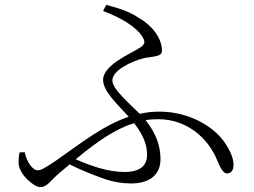

<svg xmlns="http://www.w3.org/2000/svg" viewBox="-20 -767 1040 786"><path d="M81 -144 60 -143C57 -129 56 -117 56 -101C56 -55 118 -1 145 -1C173 -1 185 -26 222 -58L265 -94C315 -69 360 -52 398 -38C441 -22 481 -16 517 -16C585 -16 637 -46 637 -115C637 -170 619 -221 576 -275C593 -278 610 -279 628 -279C745 -279 832 -202 869 -111C880 -84 893 -57 909 -57C927 -57 936 -72 936 -91C936 -117 926 -144 901 -182C859 -245 759 -310 633 -310C605 -310 578 -307 552 -301C510 -344 440 -401 440 -438C440 -481 525 -518 566 -528C604 -537 643 -533 643 -559C643 -612 602 -663 548 -694C508 -721 464 -734 415 -747L402 -722C479 -693 541 -655 565 -613C575 -594 573 -586 555 -573C515 -547 402 -501 402 -440C402 -392 464 -337 507 -289C405 -255 314 -183 210 -110C162 -78 149 -70 134 -70C113 -70 89 -105 81 -144ZM529 -263C570 -210 582 -171 582 -133C582 -89 554 -63 489 -63C422 -63 351 -88 290 -115C378 -188 452 -239 529 -263Z"/></svg>

Font: Noto Serif TC Light
Style: Regular
Weight: 300
Designer: Ryoko NISHIZUKA 西塚涼子 (kana & ideographs); Frank Grießhammer (Latin, Greek & Cyrillic); Wenlong ZHANG 张文龙 (bopomofo); San
Foundry: Adobe
Version: Version 2.001;hotconv 1.1.0;makeotfexe 2.6.0